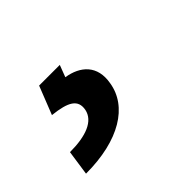

<svg xmlns="http://www.w3.org/2000/svg" viewBox="-59 -118 457 457"><g transform="rotate(-45 169.5 110.5)"><path d="M91.3 -2.8 63.2 68.5C112.9 73.9 133.9 85.9 128.2 116.1C121.8 147 85.6 161.2 31.2 161.2L22 224.4C134.2 224.4 204.2 180 214.8 112.9C224.1 61.4 193.2 34.1 149.5 27.3L160.9 -2.8Z"/></g></svg>

Font: Margiela Sans Semi Bold
Style: Italic
Weight: 600
Italic angle: -9.39999°
Designer: Stefan Endress, Andreas Faust
Version: Version 1.100;FEAKit 1.0